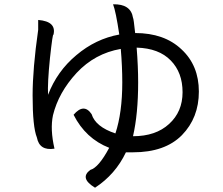

<svg xmlns="http://www.w3.org/2000/svg" viewBox="-20 -811 1040 895"><path d="M507 -791Q590 -793 600 -728Q603 -725 610 -657Q746 -657 826 -581Q907 -506 907 -384Q907 -262 828 -181Q749 -101 600 -101H567Q518 2 423 64Q349 19 401 -19Q440 -30 489 -122Q379 -165 323 -276Q371 -332 407 -279Q425 -220 518 -189Q550 -286 550 -427Q550 -501 543 -583Q422 -562 337 -471Q253 -380 227 -274Q213 -208 234 -118Q164 -107 152 -170Q132 -219 132 -366Q132 -490 158 -672V-718Q245 -711 229 -648Q226 -660 213 -541Q201 -423 204 -369Q246 -479 336 -554Q426 -630 536 -650Q520 -758 507 -791ZM624 -427Q624 -280 600 -176Q706 -176 768 -233Q831 -290 831 -381Q831 -473 776 -529Q721 -586 617 -589Q624 -500 624 -427Z"/></svg>

Font: Swei Toothpaste CJK TC
Style: Regular
Weight: 400
Version: Version 1.0